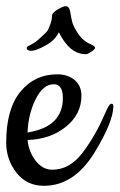

<svg xmlns="http://www.w3.org/2000/svg" viewBox="-20 -595 386 620"><path d="M122 5Q66 5 33 -37.5Q0 -80 0 -134Q0 -243 46 -299Q92 -355 165 -355Q199 -355 221 -336.5Q243 -318 243 -286Q243 -226 192.5 -185.5Q142 -145 69 -143Q73 -104 95.5 -75.5Q118 -47 148 -47Q178 -47 202 -61Q226 -75 246 -101Q288 -156 318 -226Q326 -244 330.5 -252Q335 -260 340.5 -260Q346 -260 346 -252Q346 -202 285 -102Q219 5 122 5ZM69 -167Q128 -177 155.5 -205Q183 -233 183 -278Q183 -323 154 -323Q119 -323 95 -274.5Q71 -226 69 -167ZM257 -420Q205 -420 170 -491Q158 -465 127 -448Q96 -431 81.5 -431Q67 -431 66 -440Q66 -444 74.5 -448Q83 -452 91.5 -457.5Q100 -463 111 -473.5Q122 -484 128 -489.5Q134 -495 138 -505.5Q142 -516 143 -518Q148 -531 148 -546Q149 -554 166.5 -564.5Q184 -575 192 -575Q204 -575 207 -555.5Q210 -536 213.5 -523Q217 -510 230 -490Q246 -464 271 -453Q287 -446 287 -441Q287 -436 275 -428Q263 -420 257 -420Z"/></svg>

Font: Cookie
Style: Regular
Weight: 400
Designer: Ania Kruk
Foundry: Ania Kruk
Version: Version 1.004